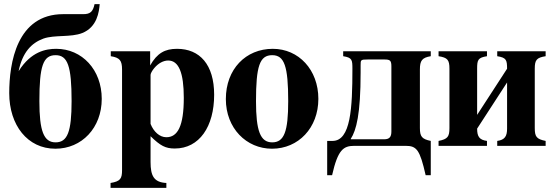

<svg xmlns="http://www.w3.org/2000/svg" viewBox="-20 -711 2693 936"><path d="M251 -442C310 -442 329 -389 329 -218C329 -69 309 -17 251 -17C193 -17 172 -73 172 -218C172 -389 190 -442 251 -442ZM441 -691C433 -653 419 -642 386 -642H288C62 -642 25 -404 25 -257C25 -101 114 14 250 14C379 14 476 -88 476 -229C476 -371 380 -473 254 -473C204 -473 132 -460 72 -366H71C90 -455 132 -501 192 -523C246 -542 326 -528 381 -550C454 -579 463 -654 466 -691Z M714 -346C714 -352 721 -366 732 -379C752 -403 777 -416 800 -416C851 -416 876 -357 876 -234C876 -96 846 -42 791 -42C758 -42 729 -69 714 -107ZM712 -461H520V-437C564 -430 575 -416 575 -372V118C575 160 567 173 519 181V205H791V181C730 178 714 146 714 79V-47C762 0 787 13 832 13C952 13 1024 -94 1024 -249C1024 -396 954 -473 843 -473C784 -473 746 -452 712 -392Z M1307 -442C1366 -442 1385 -389 1385 -218C1385 -69 1365 -17 1307 -17C1249 -17 1228 -73 1228 -218C1228 -389 1246 -442 1307 -442ZM1310 -473C1178 -473 1081 -374 1081 -228C1081 -86 1181 14 1306 14C1435 14 1532 -88 1532 -229C1532 -371 1436 -473 1310 -473Z M1738 -393C1738 -419 1738 -421 1773 -421H1854C1882 -421 1888 -416 1888 -387V-70C1888 -44 1879 -32 1853 -32H1690V-34C1717 -76 1738 -154 1738 -358ZM1575 -24V143H1599C1627 19 1654 0 1707 0H1958C2011 0 2027 19 2055 143H2080V-24C2037 -33 2027 -45 2027 -87V-372C2027 -415 2037 -430 2080 -437V-461H1653V-437C1697 -430 1698 -419 1698 -375C1698 -185 1690 -24 1601 -24Z M2452 -84C2452 -47 2441 -29 2404 -24V0H2640V-24C2595 -33 2587 -45 2587 -87V-376C2587 -419 2596 -430 2640 -437V-461H2404V-437C2448 -430 2452 -419 2452 -376L2306 -151V-376C2306 -419 2310 -430 2354 -437V-461H2118V-437C2162 -430 2171 -419 2171 -376V-87C2171 -45 2163 -33 2118 -24V0H2354V-24C2317 -29 2306 -45 2306 -84L2452 -309Z"/></svg>

Font: XITS
Style: Bold
Weight: 700
Designer: MicroPress Inc., with final additions and corrections provided by Coen Hoffman, Elsevier (retired)
Version: Version 1.302